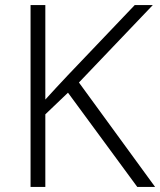

<svg xmlns="http://www.w3.org/2000/svg" viewBox="-20 -734 629 754"><path d="M589 0 290 -410 580 -714H509L245 -437C215 -405 186 -374 158 -343V-714H100V0H158V-285L247 -370L519 0Z"/></svg>

Font: Noto Sans Devanagari UI Light
Style: Regular
Weight: 300
Designer: Jelle Bosma - Monotype Design Team
Foundry: Monotype Imaging Inc.
Version: Version 2.004